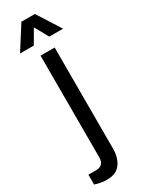

<svg xmlns="http://www.w3.org/2000/svg" viewBox="-277 -753 729 966"><g transform="rotate(-30 87.5 -270.0)"><path d="M136 -587 92 -666 46 -587H-34L52 -722H130L216 -587ZM28 182Q-7 182 -41 170V113H3Q50 113 50 65V-526H132V61Q132 113 107.5 147.5Q83 182 28 182Z"/></g></svg>

Font: Archivo Narrow
Style: Regular
Weight: 400
Designer: Hector Gatti
Foundry: Omnibus-Type
Version: Version 1.003